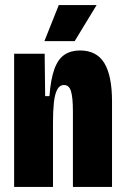

<svg xmlns="http://www.w3.org/2000/svg" viewBox="-20 -741 497 761"><path d="M36 0V-328V-528H157L159 -360H176Q181 -427 195.5 -467Q210 -507 235.5 -524Q261 -541 297 -541Q363 -541 393.5 -491Q424 -441 424 -339V0H269V-299Q269 -354 261.5 -379Q254 -404 234 -404Q216 -404 206.5 -385.5Q197 -367 193.5 -334Q190 -301 190 -254V0ZM276 -578H156L213 -721H363Z"/></svg>

Font: Bricolage Grotesque 48pt Condensed ExtraBold
Style: Regular
Weight: 800
Width: 3
Designer: Mathieu Triay
Foundry: Atelier Triay
Version: Version 1.001;gftools[0.9.33.dev8+g029e19f]